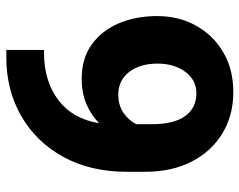

<svg xmlns="http://www.w3.org/2000/svg" viewBox="-96 -664 769 617"><g transform="rotate(-90 288.5 -355.5)"><path d="M413.1 -719.7H436.5V-598.6H427.7Q336.4 -598.6 275.6 -552.7Q214.8 -506.8 201.2 -421.4Q226.6 -446.8 262.2 -462.2Q297.9 -477.5 343.8 -477.5Q409.7 -477.5 454.6 -444.8Q499.5 -412.1 522.5 -357.2Q545.4 -302.2 545.4 -234.9Q545.4 -165.5 514.6 -110.1Q483.9 -54.7 429 -22.5Q374 9.8 301.3 9.8Q226.1 9.8 168.2 -25.4Q110.4 -60.5 77.6 -124.3Q44.9 -188 44.9 -274.4V-331.5Q44.9 -449.7 93 -536.9Q141.1 -624 224.4 -671.9Q307.6 -719.7 413.1 -719.7ZM197.8 -253.4Q197.8 -180.7 224.1 -144.8Q250.5 -108.9 297.4 -108.9Q339.8 -108.9 366.2 -144.5Q392.6 -180.2 392.6 -233.9Q392.6 -290.5 365.5 -325.2Q338.4 -359.9 293 -359.9Q258.3 -359.9 233.9 -342.8Q209.5 -325.7 197.8 -301.8Z"/></g></svg>

Font: Vazirmatn RD UI ExtraBold
Style: Regular
Weight: 800
Designer: Saber Rastikerdar
Foundry: Saber Rastikerdar
Version: Version 33.003